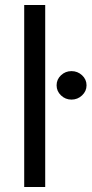

<svg xmlns="http://www.w3.org/2000/svg" viewBox="-20 -747 366 767"><path d="M160.6 -727.1V0H76.7V-727.1ZM265.6 -349.1Q241.2 -349.1 223.6 -366Q206.1 -382.8 206.1 -406.2Q206.1 -429.7 223.6 -446.3Q241.2 -462.9 265.6 -462.9Q290 -462.9 307.9 -446.3Q325.7 -429.7 325.7 -406.2Q325.7 -382.8 307.9 -366Q290 -349.1 265.6 -349.1Z"/></svg>

Font: Sahel VF Regular
Style: Regular
Weight: 400
Foundry: Saber Rastikerdar (saber.rastikerdar@gmail.com)
Version: Version 3.4.0